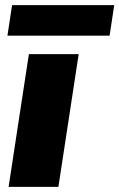

<svg xmlns="http://www.w3.org/2000/svg" viewBox="-20 -728 465 748"><path d="M13.5 0 92.5 -517H286.5L207.5 0ZM9 -589 27 -708H425L407 -589Z"/></svg>

Font: Public Sans Thin Black
Style: Italic
Weight: 900
Italic angle: -8°
Version: Version 2.001